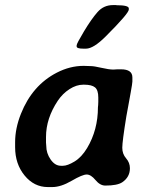

<svg xmlns="http://www.w3.org/2000/svg" viewBox="-20 -758 580 762"><path d="M162.6 -214.4V-192.4Q163.6 -183.6 163.6 -179.2Q163.6 -149.9 180.9 -125Q198.2 -100.1 221.7 -100.1H230Q247.6 -100.1 275.6 -116.9Q303.7 -133.8 325.7 -170.4Q368.7 -242.2 368.7 -332.5L369.6 -341.3L370.1 -354V-371.1Q370.1 -400.4 357.2 -411.1Q344.2 -421.9 314.5 -421.9H310.1Q283.2 -421.9 255.9 -404.3Q228.5 -386.7 209.5 -358.4Q162.6 -288.1 162.6 -214.4ZM491.2 -724.6V-720.2Q491.2 -705.1 399.9 -613.8Q351.1 -564.9 321.3 -564.9H310.5Q284.2 -564.9 284.2 -573.7V-578.1Q284.2 -585 313.5 -633.8Q342.8 -682.6 367.2 -710.2Q391.6 -737.8 428.2 -737.8H439.9L442.9 -737.3Q491.2 -737.3 491.2 -724.6ZM460.4 -482.9Q505.4 -482.9 505.4 -450.7V-434.6Q505.4 -427.7 498.8 -391.4Q492.2 -355 491.7 -352.1Q491.2 -349.1 488.3 -333.5L481.4 -295.9Q465.3 -196.3 465.3 -171.6Q465.3 -147 480.5 -129.6Q495.6 -112.3 495.6 -90.3Q495.6 -55.2 465.3 -34.7Q445.8 -21.5 397.9 -21.5Q377 -21.5 358.9 -43.5Q340.8 -65.4 324 -65.4Q307.1 -65.4 264.4 -40.5Q221.7 -15.6 187.5 -15.6H169.9Q115.2 -15.6 77.6 -61.5Q40 -107.4 40 -173.8V-193.4Q40 -248.5 63 -306.2Q107.9 -419.4 205.6 -469.7Q257.8 -496.6 312 -496.6Q330.6 -495.6 341.8 -495.6Q353 -495.6 382.8 -488.8Q412.6 -481.9 430.2 -481.9L445.8 -482.9Z"/></svg>

Font: Averia Libre
Style: Bold Italic
Weight: 700
Italic angle: -6.90001°
Version: Version 1.002